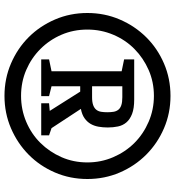

<svg xmlns="http://www.w3.org/2000/svg" viewBox="18 -688 781 857"><g transform="rotate(90 408.5 -259.5)"><path d="M38 -259Q38 -336 67 -403.5Q96 -471 146 -521.5Q196 -572 263.5 -601Q331 -630 408 -630Q485 -630 552.5 -601Q620 -572 670.5 -521.5Q721 -471 750 -403.5Q779 -336 779 -259Q779 -182 750 -114.5Q721 -47 670.5 3Q620 53 552.5 82Q485 111 408 111Q331 111 263.5 82Q196 53 146 3Q96 -47 67 -114.5Q38 -182 38 -259ZM112 -259Q112 -197 135 -143.5Q158 -90 198.5 -49.5Q239 -9 292.5 14Q346 37 408 37Q469 37 523.5 14Q578 -9 618 -49.5Q658 -90 681.5 -143.5Q705 -197 705 -259Q705 -320 681.5 -374.5Q658 -429 618 -469Q578 -509 523.5 -532.5Q469 -556 408 -556Q346 -556 292.5 -532.5Q239 -509 198.5 -469Q158 -429 135 -374.5Q112 -320 112 -259ZM441 -88 475 -91 389 -227H365V-99L409 -88V-53H245V-88L298 -99V-412L245 -423V-468H424Q464 -468 488.5 -458.5Q513 -449 526.5 -433Q540 -417 544.5 -395.5Q549 -374 549 -350Q549 -328 545.5 -308.5Q542 -289 533 -273.5Q524 -258 508 -246.5Q492 -235 466 -230L552 -99L584 -88V-53H441ZM414 -280Q436 -280 449.5 -285Q463 -290 470 -299Q477 -308 479 -320.5Q481 -333 481 -348Q481 -363 479 -375.5Q477 -388 470 -397Q463 -406 449.5 -410.5Q436 -415 414 -415H365V-280Z"/></g></svg>

Font: Hermeneus One
Style: Regular
Weight: 400
Designer: Rodrigo Fuenzalida, Pablo Impallari
Foundry: Pablo Impallari, Rodrigo Fuenzalida
Version: Version 1.002; ttfautohint (v0.93) -l 8 -r 50 -G 200 -x 14 -